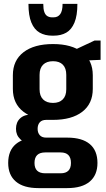

<svg xmlns="http://www.w3.org/2000/svg" viewBox="-20 -776 543 985"><path d="M252 -161Q155 -161 100.5 -202.5Q46 -244 46 -320V-390Q46 -466 100.5 -508Q155 -550 252 -550Q348 -550 402 -508Q456 -466 456 -390V-320Q456 -244 402 -202.5Q348 -161 252 -161ZM177 189Q101 189 61.5 155.5Q22 122 22 60Q22 -4 61.5 -37Q101 -70 177 -70H325Q401 -70 440.5 -37Q480 -4 480 60Q480 122 440.5 155.5Q401 189 325 189ZM291 113Q344 113 344 60Q344 6 291 6H212Q157 6 157 60Q157 113 212 113ZM144 -41Q106 -41 84 -62Q62 -83 62 -115Q62 -149 83.5 -169Q105 -189 145 -189H252V-161H217Q195 -161 184 -148.5Q173 -136 173 -115Q173 -95 184 -82.5Q195 -70 217 -70H252V-41ZM252 -248Q284 -248 302 -266Q320 -284 320 -318V-392Q320 -426 302.5 -444Q285 -462 252 -462Q219 -462 201 -444Q183 -426 183 -392V-318Q183 -284 201 -266Q219 -248 252 -248ZM337 -508 465 -568H496V-469L337 -462ZM248 -593Q211 -593 183.5 -608.5Q156 -624 141 -660Q126 -696 126 -756H202Q202 -729 207.5 -714Q213 -699 223.5 -693Q234 -687 247 -687H255Q277 -687 289 -703.5Q301 -720 301 -756H377Q377 -696 362 -660Q347 -624 320 -608.5Q293 -593 255 -593Z"/></svg>

Font: Pathway Extreme Condensed
Style: Bold
Weight: 700
Width: 3
Version: Version 1.001;gftools[0.9.26]